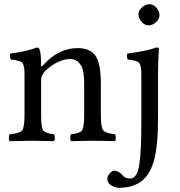

<svg xmlns="http://www.w3.org/2000/svg" viewBox="-20 -667 854 910"><path d="M184.1 -357.9Q257.3 -439 348.1 -439Q405.3 -439 431.2 -404.8Q458 -368.7 458 -271V-122.1Q458 -63 469.5 -49.1Q481 -35.2 524.9 -30.8Q528.8 -26.9 528.8 -14.9Q528.8 -2.9 524.9 2Q439 0 418.9 0Q400.9 0 316.9 2Q313 -2 313 -13.9Q313 -25.9 316.9 -30.8Q357.9 -34.7 368.4 -48.8Q378.9 -63 378.9 -122.1V-273.9Q378.9 -327.1 367.2 -351.1Q348.1 -387.2 314 -387.2Q252.9 -387.2 191.9 -328.1Q174.8 -309.1 174.8 -286.1V-122.1Q174.8 -63 184.8 -49.1Q194.8 -35.2 234.9 -30.8Q239.7 -25.9 240 -13.9Q240.2 -2 234.9 2Q150.9 0 136.2 0Q108.4 0 25.9 2Q22 -2 22 -13.9Q22 -25.9 25.9 -30.8Q72.8 -34.7 84.5 -48.3Q96.2 -62 96.2 -122.1V-316.9Q96.2 -358.9 84.7 -369.9Q73.2 -380.9 30.8 -384.8Q24.9 -401.9 28.8 -413.1Q106.9 -422.9 154.8 -441.9Q162.6 -441.9 167 -434.1Q174.8 -416 174.8 -357.9Q175.3 -345.7 184.1 -357.9ZM636.2 -599.1Q636.2 -617.2 653.1 -632.1Q669.9 -647 688 -647Q707 -647 721.4 -630.4Q735.8 -613.8 735.8 -595.2Q735.8 -578.1 720 -562.5Q704.1 -546.9 684.1 -546.9Q666 -546.9 651.1 -563.5Q636.2 -580.1 636.2 -599.1ZM649.9 -316.9Q649.9 -358.9 638.4 -369.9Q627 -380.9 585 -384.8Q579.1 -401.9 583 -413.1Q678.2 -425.3 720.2 -441.9Q733.4 -441.9 732.9 -435.1Q729 -371.1 729 -320.8V-109.9Q729 24.9 710.4 91.6Q691.9 158.2 653.8 189Q612.8 223.1 543.9 223.1Q525.9 223.1 507.3 211.7Q488.8 200.2 488.8 180.2Q488.8 167 500.5 154.5Q512.2 142.1 521 142.1Q525.9 142.1 531 143.6Q536.1 145 539.6 146.5Q543 147.9 547.4 151.4Q551.8 154.8 554 156.5Q556.2 158.2 560.1 162.6Q564 167 564.9 168Q576.2 179.2 596.2 179.2Q630.4 179.2 640.1 113Q649.9 46.9 649.9 -76.2Z"/></svg>

Font: Linux Libertine Capitals
Style: Small Caps
Weight: 400
Designer: Philipp H. Poll
Foundry: Philipp H. Poll
Version: Version 5.1.3